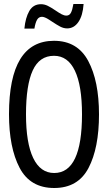

<svg xmlns="http://www.w3.org/2000/svg" viewBox="-20 -930 540 960"><path d="M25 -359Q25 -726 250 -726Q367 -726 421 -625.5Q475 -525 475 -358Q475 -190 422.5 -90Q370 10 251 10Q131 10 78 -91Q25 -192 25 -359ZM390 -358Q390 -502 354.5 -576.5Q319 -651 250 -651Q177 -651 143.5 -577.5Q110 -504 110 -358Q110 -215 146 -140Q182 -65 251 -65Q390 -65 390 -358ZM185 -909Q202 -909 218.5 -901Q235 -893 257 -878Q276 -865 288.5 -858.5Q301 -852 312 -852Q327 -852 334.5 -866Q342 -880 347 -910H398Q394 -852 372 -820Q350 -788 316 -788Q298 -788 281 -797Q264 -806 240 -822Q237 -824 225.5 -831.5Q214 -839 205 -842.5Q196 -846 190 -846Q174 -846 165.5 -831.5Q157 -817 152 -787H102Q107 -841 126.5 -875Q146 -909 185 -909Z"/></svg>

Font: Noto Sans Mono UI Cond
Style: Regular
Weight: 400
Width: 3
Monospace: yes
Designer: Monotype Design team
Foundry: Monotype Imaging Inc.
Version: Version 1.000